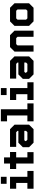

<svg xmlns="http://www.w3.org/2000/svg" viewBox="1788 -2578 790 4406"><g transform="rotate(-90 2183.0 -375.0)"><path d="M168.5 -618.5V-750H329.5V-618.5ZM249.5 -676H249V-700H249.5ZM55 0V-141.5H188.5V-398.5H55V-540H329.5V-141.5H463V0ZM118 -71H400.5H256.5V-469.5H118H256.5V-71H118Z M632.5 0V-399H508V-540H632.5V-677H774V-540H898V-399H774V-141.5H894.5V0ZM703.5 -71.5H832.5V-71H703.5V-471H835V-470.5H703.5V-614.5V-471H571.5V-471.5H703.5Z M1111 0 1008 -103V-245.5L1111 -348.5H1383V-368L1352.5 -398.5H1015V-540H1421.5L1524.5 -437V-103L1421.5 0ZM1147.5 -69 1083.5 -132V-225L1136.5 -278H1455V-137L1386 -69ZM1147.5 -69H1386L1455 -137V-403L1390 -467H1077.5H1390L1455 -403V-278H1136.5L1083.5 -225V-132ZM1180 -141.5H1352.5L1383 -172V-212H1170L1149 -191V-172Z M1602 0V-141.5H1737V-608.5H1602V-750H1878V-141.5H2013V0ZM1665 -71H1950.5H1805V-679.5H1665H1805V-71H1665Z M2204 -618.5V-750H2365V-618.5ZM2285 -676H2284.5V-700H2285ZM2090.5 0V-141.5H2224V-398.5H2090.5V-540H2365V-141.5H2498.5V0ZM2153.5 -71H2436H2292V-469.5H2153.5H2292V-71H2153.5Z M2679 0 2576 -103V-245.5L2679 -348.5H2951V-368L2920.5 -398.5H2583V-540H2989.5L3092.5 -437V-103L2989.5 0ZM2715.5 -69 2651.5 -132V-225L2704.5 -278H3023V-137L2954 -69ZM2715.5 -69H2954L3023 -137V-403L2958 -467H2645.5H2958L3023 -403V-278H2704.5L2651.5 -225V-132ZM2748 -141.5H2920.5L2951 -172V-212H2738L2717 -191V-172Z M3202.5 0V-437L3305.5 -540H3579.5L3682.5 -437V0H3541.5V-368L3511 -398.5H3374L3343.5 -368V0ZM3274 -71H3273.5V-396L3347.5 -470H3541L3614 -397V-71H3613.5V-397L3541 -470H3347.5L3274 -396Z M3895.5 0 3792.5 -103V-437L3895.5 -540H4208L4311 -437V-103L4208 0ZM3935.5 -71H4174L4239.5 -141V-403L4174 -470H3931.5L3865 -403V-141ZM3935.5 -71 3865 -141V-403L3931.5 -470H4174L4239.5 -403V-141L4174 -71ZM3964.5 -141.5H4139L4169.5 -172V-368L4139 -398.5H3964.5L3934 -368V-172Z"/></g></svg>

Font: Tourney Thin Black
Style: Regular
Weight: 900
Version: Version 1.015